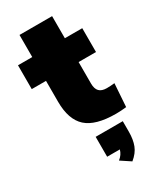

<svg xmlns="http://www.w3.org/2000/svg" viewBox="-228 -707 881 1061"><g transform="rotate(-30 212.5 -176.5)"><path d="M414 -142 404 5Q369 9 338 9Q208 9 150.5 -43Q93 -95 93 -209V-342H2V-494H93V-635H301V-494H412V-342H301V-205Q301 -171 316.5 -155Q332 -139 364 -139Q387 -139 414 -142ZM349 63V130Q349 180 335 216Q321 252 284 282L222 241Q249 220 257 190H176V63Z"/></g></svg>

Font: Nunito Sans Heavy
Style: Regular
Weight: 400
Designer: Vernon Adams
Foundry: Vernon Adams
Version: Version 2.500